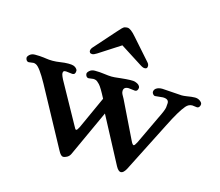

<svg xmlns="http://www.w3.org/2000/svg" viewBox="-113 -931 1248 1091"><g transform="rotate(15 511.0 -385.0)"><path d="M0 0ZM1005.4 -451.7 978 -455.1Q956.1 -455.1 940.4 -436.5Q910.6 -401.9 864.3 -309.1L712.9 -10.7Q682.6 43.5 653.3 -11.2L509.8 -282.2L385.3 -10.7Q378.4 3.4 365.5 10.3Q352.5 17.1 343.8 17.1Q330.1 17.1 315.4 -11.2L127.9 -356.9Q81.5 -440.9 58.6 -451.2Q50.8 -455.1 43.5 -455.1L16.1 -451.7Q7.8 -451.7 2.7 -458.5Q-2.4 -465.3 -2.4 -473.6Q-2.4 -481.9 9.3 -492.2Q21 -502.4 40 -502.4Q68.8 -502.4 91.3 -499.5L105 -497.6Q123 -494.6 144.5 -494.6Q166 -494.6 190.4 -498.5Q214.8 -502.4 235.6 -502.4Q256.3 -502.4 265.6 -499.3Q274.9 -496.1 280.3 -491.2Q290.5 -482.4 290.5 -474.1Q290.5 -451.7 272.5 -451.7L234.4 -456.1Q223.6 -456.1 220.5 -452.4Q217.3 -448.7 217.3 -441.4Q217.3 -427.7 239.3 -389.6L362.3 -167.5Q367.7 -157.7 369.9 -154.1Q372.1 -150.4 376 -150.4Q381.8 -150.4 392.1 -171.4L478 -360.4Q447.3 -419.9 433.1 -434.8Q418.9 -449.7 411.1 -452.4Q403.3 -455.1 395.5 -455.1Q395.5 -455.1 368.2 -451.7Q359.9 -451.7 354.7 -458.5Q349.6 -465.3 349.6 -473.6Q349.6 -481.9 361.6 -492.2Q373.5 -502.4 392.3 -502.4Q411.1 -502.4 419.9 -501.5Q428.7 -500.5 439.5 -499.5L452.6 -498Q462.4 -497.1 471.4 -495.8Q480.5 -494.6 491.2 -494.6Q508.8 -494.6 531.2 -497.6L543.9 -499Q612.8 -506.3 627.7 -501.2Q642.6 -496.1 648.4 -491.2Q658.7 -481.9 658.7 -473.6Q658.7 -465.3 654.1 -458.5Q649.4 -451.7 640.6 -451.7L602.5 -456.1Q573.2 -456.1 573.2 -431.2Q573.2 -420.9 578.6 -411.6L590.8 -389.6L697.3 -170.9Q707 -150.4 713.9 -150.4Q719.7 -150.4 730.5 -171.4L808.1 -335.4Q835 -389.2 836.9 -406Q838.9 -422.9 838.9 -431.6Q838.9 -456.1 804.2 -456.1L759.3 -451.7Q752 -451.7 746.6 -458.5Q741.2 -465.3 741.2 -471.2Q741.2 -477.1 743.9 -482.7Q746.6 -488.3 752.4 -492.7Q765.6 -502.4 788.6 -502.4L904.3 -494.6Q916.5 -494.6 932.6 -497.1Q963.4 -502.4 981 -502.4Q998.5 -502.4 1011.2 -492.9Q1023.9 -483.4 1023.9 -474.4Q1023.9 -465.3 1018.8 -458.5Q1013.7 -451.7 1005.4 -451.7ZM378.4 -600.1Q361.8 -589.4 352.1 -589.4Q342.3 -589.4 338.6 -594.2Q335 -599.1 335 -603.5Q335 -614.3 343.8 -625L452.1 -747.1Q481 -781.2 490.2 -783.9Q499.5 -786.6 507.8 -786.6Q526.9 -786.6 560.5 -747.1L668.5 -625Q675.3 -618.2 676.3 -608.9Q678.2 -589.4 662.1 -589.4Q652.3 -587.9 633.8 -600.1L505.4 -682.1Z"/></g></svg>

Font: Stoke
Style: Regular
Weight: 400
Designer: Nicole Fally
Foundry: Nicole Fally
Version: Version 1.002